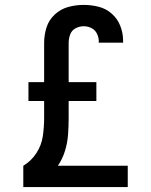

<svg xmlns="http://www.w3.org/2000/svg" viewBox="-20 -763 616 783"><path d="M75 0H501V-87H216Q235 -115 245 -147.5Q255 -180 257.5 -214Q260 -248 260 -282V-351H373V-428H260V-588Q260 -605 266 -622Q272 -639 288 -647.5Q304 -656 321 -656Q338 -656 353 -648.5Q368 -641 375.5 -625.5Q383 -610 383 -593Q383 -591 382 -589H482Q482 -593 482 -598Q482 -628 470.5 -657.5Q459 -687 435.5 -707.5Q412 -728 382 -735.5Q352 -743 321 -743Q289 -743 258 -734.5Q227 -726 203 -703.5Q179 -681 169.5 -650.5Q160 -620 160 -588V-428H96V-351H160V-282Q160 -244 154.5 -207Q149 -170 128 -138Q107 -106 75 -87Z"/></svg>

Font: Iosevka Sparkle Medium
Style: Regular
Weight: 500
Designer: Belleve Invis
Foundry: Belleve Invis
Version: Version 4.5.0; ttfautohint (v1.8.3)